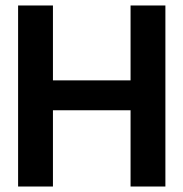

<svg xmlns="http://www.w3.org/2000/svg" viewBox="-20 -680 669 700"><path d="M456 0V-660H583V0ZM46 0V-660H173V0ZM132 -278V-387H520V-278Z"/></svg>

Font: Bricolage Grotesque 96pt ExtraBold 96pt SemiBold
Style: Regular
Weight: 600
Version: Version 1.001;gftools[0.9.33.dev8+g029e19f]